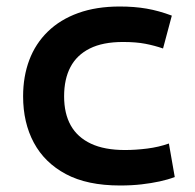

<svg xmlns="http://www.w3.org/2000/svg" viewBox="-20 -558 600 590"><path d="M349 12Q248 12 182.5 -23Q117 -58 84 -119.5Q51 -181 51 -262Q51 -323 70 -373.5Q89 -424 127 -461Q165 -498 220.5 -518Q276 -538 348 -538Q393 -538 430.5 -531.5Q468 -525 508 -510L481 -409Q455 -418 426.5 -423.5Q398 -429 358 -429Q296 -429 256 -409Q216 -389 196.5 -352Q177 -315 177 -262Q177 -209 197.5 -172.5Q218 -136 259.5 -116.5Q301 -97 364 -97Q397 -97 432.5 -101.5Q468 -106 499 -117L517 -14Q496 -6 470.5 -0.5Q445 5 415 8.5Q385 12 349 12Z"/></svg>

Font: Ubuntu Sans Mono SemiBold
Style: Regular
Weight: 600
Monospace: yes
Designer: Dalton Maag Ltd
Foundry: Dalton Maag Ltd
Version: Version 1.006